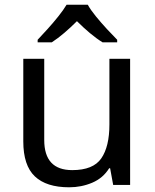

<svg xmlns="http://www.w3.org/2000/svg" viewBox="-20 -786 658 816"><path d="M533 -536V0H461L448 -71H444Q418 -29 372 -9.5Q326 10 274 10Q177 10 128 -36.5Q79 -83 79 -185V-536H168V-191Q168 -63 287 -63Q376 -63 410.5 -113Q445 -163 445 -257V-536ZM353 -766Q365 -744 387.5 -716.5Q410 -689 434.5 -662.5Q459 -636 478 -617V-606H416Q390 -622 362 -645.5Q334 -669 307 -696Q280 -669 253 -646Q226 -623 200 -606H140V-617Q159 -637 182.5 -663Q206 -689 228 -716.5Q250 -744 263 -766Z"/></svg>

Font: Noto Sans Ethiopic
Style: Regular
Weight: 400
Designer: Monotype Design Team
Foundry: Monotype Imaging Inc.
Version: Version 2.102; ttfautohint (v1.8.4.7-5d5b)